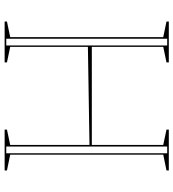

<svg xmlns="http://www.w3.org/2000/svg" viewBox="20 -768 748 828"><g transform="rotate(-90 394.0 -354.0)"><path d="M715 -708V-698L648 -684V-24L715 -10V0H539V-10L606 -24V-684L539 -698V-708ZM249 -708V-698L183 -684V-24L249 -10V0H73V-10L141 -24V-684L73 -698V-708ZM611 -349V-332H176V-342ZM147 -7H176V-701H147ZM612 -7H641V-701H612Z"/></g></svg>

Font: Kalnia Glaze Thin ExtraLight
Style: Regular
Weight: 250
Version: Version 1.110